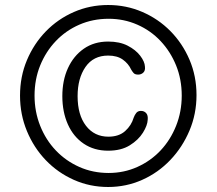

<svg xmlns="http://www.w3.org/2000/svg" viewBox="-20 -734 865 767"><path d="M412 -132Q356 -132 314.5 -160Q273 -188 251 -237.5Q229 -287 229 -350Q229 -413 251.5 -462Q274 -511 315 -539.5Q356 -568 412 -568Q458 -568 490 -551.5Q522 -535 540 -511.5Q558 -488 559 -468Q561 -452 552.5 -444Q544 -436 532 -436Q519 -436 513.5 -442.5Q508 -449 504 -456Q493 -480 470.5 -496Q448 -512 412 -512Q353 -512 321.5 -466.5Q290 -421 290 -350Q290 -275 323.5 -231.5Q357 -188 413 -188Q455 -188 480 -210.5Q505 -233 514 -264Q518 -275 524.5 -283Q531 -291 543 -291Q556 -291 564 -282Q572 -273 570 -255Q569 -233 551 -204Q533 -175 498.5 -153.5Q464 -132 412 -132ZM412 13Q339 13 275 -15.5Q211 -44 163 -94Q115 -144 87.5 -210.5Q60 -277 60 -352Q60 -428 87.5 -493.5Q115 -559 163 -608.5Q211 -658 275 -686Q339 -714 412 -714Q484 -714 548 -686.5Q612 -659 660.5 -610Q709 -561 737 -495.5Q765 -430 765 -354Q765 -279 737 -212.5Q709 -146 660.5 -95Q612 -44 548 -15.5Q484 13 412 13ZM414 -43Q475 -43 528.5 -67Q582 -91 621.5 -133Q661 -175 683.5 -231.5Q706 -288 706 -352Q706 -417 683.5 -472.5Q661 -528 621.5 -570Q582 -612 528.5 -635.5Q475 -659 414 -659Q351 -659 297 -635.5Q243 -612 203 -570Q163 -528 140.5 -472.5Q118 -417 118 -352Q118 -288 140.5 -231.5Q163 -175 203 -133Q243 -91 297 -67Q351 -43 414 -43Z"/></svg>

Font: National Park Light
Style: Regular
Weight: 300
Designer: Andrea Herstowski, Ben Hoepner
Version: Version 1.009